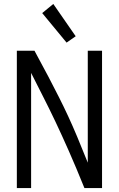

<svg xmlns="http://www.w3.org/2000/svg" viewBox="-20 -949 600 969"><path d="M65 0V-693H154Q195 -618 224.5 -561.5Q254 -505 278 -457.5Q302 -410 324 -362.5Q346 -315 369.5 -259Q393 -203 423 -128V-693H495V0H406Q364 -104 328 -185.5Q292 -267 260 -334.5Q228 -402 197.5 -461.5Q167 -521 137 -581V0ZM316 -734 193 -883 249 -929 362 -766Z"/></svg>

Font: Ubuntu Sans Mono
Style: Regular
Weight: 400
Monospace: yes
Designer: Dalton Maag Ltd
Foundry: Dalton Maag Ltd
Version: Version 1.006